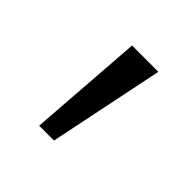

<svg xmlns="http://www.w3.org/2000/svg" viewBox="-76 -689 320 320"><g transform="rotate(45 84.0 -529.0)"><path d="M52 -427 67 -631H129L87 -427Z"/></g></svg>

Font: Alumni Sans
Style: Italic
Weight: 400
Italic angle: -8°
Version: Version 1.016